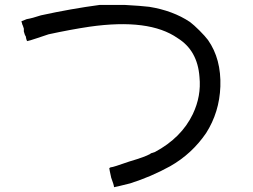

<svg xmlns="http://www.w3.org/2000/svg" viewBox="-20 -735 1040 790"><path d="M492.2 -714.8Q562.5 -710.9 593.8 -707Q691.4 -691.4 761.7 -644.5Q777.3 -632.8 800.8 -609.4Q824.2 -585.9 835.9 -570.3Q890.6 -492.2 886.7 -378.9Q882.8 -273.4 828.1 -187.5Q769.5 -101.6 679.7 -50.8Q601.6 -7.8 515.6 19.5Q453.1 35.2 449.2 35.2Q449.2 27.3 437.5 -3.9Q429.7 -39.1 429.7 -43Q433.6 -46.9 437.5 -46.9Q445.3 -46.9 511.7 -70.3Q578.1 -89.8 597.7 -101.6Q601.6 -105.5 605.5 -105.5L617.2 -109.4Q726.6 -168 773.4 -265.6Q808.6 -339.8 800.8 -418Q793 -527.3 710.9 -578.1Q593.8 -660.2 347.7 -625Q269.5 -613.3 179.7 -593.8Q168 -589.8 132.8 -578.1Q97.7 -566.4 93.8 -566.4Q89.8 -562.5 85.9 -585.9Q82 -589.8 78.1 -605.5V-617.2L74.2 -628.9Q70.3 -636.7 70.3 -640.6Q66.4 -648.4 70.3 -648.4Q70.3 -648.4 89.8 -656.2Q113.3 -660.2 148.4 -671.9Q273.4 -699.2 390.6 -714.8Q421.9 -714.8 492.2 -714.8Z"/></svg>

Font: 和音 by 宁静之雨，公众号njzyshare
Style: Regular
Weight: 400
Designer: Steve Matteson
Foundry: Ascender Corporation
Version: Version 6.00;June 8, 2018;FontCreator 11.0.0.2388 32-bit